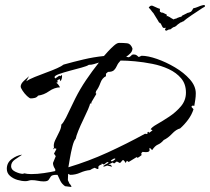

<svg xmlns="http://www.w3.org/2000/svg" viewBox="-20 -673 833 761"><path d="M782 -652Q784 -653 787 -653Q792 -653 792.5 -650.5Q793 -648 791 -646Q783 -642 774.5 -636Q766 -630 758 -625Q754 -623 740.5 -613.5Q727 -604 720 -599L705 -587L704 -588L700 -585Q697 -585 696 -584L683 -575V-574H682L676 -568L675 -569L674 -568Q674 -567 672 -566.5Q670 -566 669 -566L664 -563Q664 -563 660 -561Q660 -558 658 -558Q655 -556 649 -556Q645 -554 641 -552Q637 -550 635 -554Q634 -554 634 -554.5Q634 -555 634 -555Q634 -557 636 -560Q638 -563 636 -563L630 -562Q625 -562 627 -564L626 -565L625 -564L617 -580Q617 -581 614 -581L612 -584L611 -583L604 -595Q601 -600 595 -609.5Q589 -619 588 -621Q583 -626 579 -632Q575 -638 570 -642Q569 -644 574 -648Q579 -652 585 -650Q593 -647 599.5 -643.5Q606 -640 614 -638Q614 -636 613.5 -631Q613 -626 617 -625Q618 -623 622 -623Q626 -623 627 -622L641 -615V-608Q642 -609 643.5 -609.5Q645 -610 645 -609L653 -605Q655 -603 656.5 -602.5Q658 -602 659 -601L668 -596Q673 -599 676 -599Q679 -599 683 -602L694 -606Q695 -607 696 -606.5Q697 -606 697 -605L702 -611L720 -620Q722 -622 726 -622.5Q730 -623 733 -625Q738 -626 741.5 -632Q745 -638 746 -640Q756 -642 765 -646Q774 -650 782 -652ZM262 68 238 65Q226 57 219.5 44.5Q213 32 208 20H203Q186 20 181.5 26.5Q177 33 173 39.5Q169 46 153 46Q142 46 130 43.5Q118 41 106 41Q99 41 93.5 43Q88 45 81 45Q66 45 49 40Q32 35 19.5 24Q7 13 7 -4Q7 -28 26.5 -42.5Q46 -57 67 -60L65 -58Q54 -51 39 -40.5Q24 -30 24 -14Q24 0 41.5 8Q59 16 71 16L76 14Q88 17 104 17Q128 17 154.5 13Q181 9 199 5V-2Q190 -15 190 -27L201 -54L194 -64L203 -81V-84L195 -85L190 -81V-82L194 -88Q191 -101 198.5 -117Q206 -133 214.5 -149.5Q223 -166 223 -179Q231 -186 241.5 -206.5Q252 -227 262 -249Q272 -271 278 -282Q297 -320 321 -355.5Q345 -391 372 -425Q362 -422 352.5 -419Q343 -416 332 -416Q325 -411 303 -405Q281 -399 256.5 -392.5Q232 -386 214 -379.5Q196 -373 196 -367L199 -362L215 -373L219 -371L225 -376L226 -372Q226 -360 220 -351L216 -360L207 -354L209 -347L203 -345Q208 -342 211.5 -337Q215 -332 218 -327Q195 -326 174.5 -311.5Q154 -297 131 -294Q126 -287 118 -285Q110 -283 102 -283Q97 -283 87 -292.5Q77 -302 69.5 -313.5Q62 -325 62 -330Q62 -341 75 -353Q88 -365 95 -371L84 -351Q96 -359 118 -368Q140 -377 163.5 -385.5Q187 -394 206 -402.5Q225 -411 232 -417Q271 -428 311.5 -437.5Q352 -447 392 -451Q397 -457 408.5 -469.5Q420 -482 432 -492.5Q444 -503 452 -503Q470 -503 484 -501.5Q498 -500 505 -481Q505 -470 496.5 -461.5Q488 -453 480 -448L490 -446Q498 -449 503 -456L509 -457H511Q517 -457 521.5 -454Q526 -451 530 -447L541 -452Q566 -452 602 -439.5Q638 -427 673.5 -406Q709 -385 732.5 -358.5Q756 -332 756 -303Q756 -290 754 -277.5Q752 -265 750 -253L744 -255L739 -251V-249L747 -240Q740 -218 725.5 -198.5Q711 -179 694 -164Q678 -160 662 -143Q646 -126 629 -118Q618 -105 606 -100Q594 -95 583 -78L574 -87L572 -84L573 -78Q573 -70 558 -70Q554 -70 550.5 -70.5Q547 -71 545 -71L540 -66L541 -58Q540 -57 531.5 -51Q523 -45 523 -50H521Q504 -40 490 -31L483 -36L478 -27Q477 -29 474 -33.5Q471 -38 467 -39L456 -27H455L443 -33L432 -25L427 -29L410 -21L411 -20H418L424 -14V-13H421L405 -17L394 -13L388 -14Q398 -22 411 -28L405 -31L392 -21L383 -25V-21Q374 -19 370 -13V-4L366 -3L355 -8Q350 -6 345.5 -4Q341 -2 337 1Q317 3 298 11.5Q279 20 258 20L250 16L249 41L256 56H257L263 65V66ZM251 -10Q331 -34 406.5 -68.5Q482 -103 555 -143L560 -142L565 -143L564 -147L567 -151L572 -147L584 -156L583 -158L577 -160Q580 -168 602 -180.5Q624 -193 650.5 -210.5Q677 -228 697 -251.5Q717 -275 717 -306Q717 -340 698 -362.5Q679 -385 649 -399Q619 -413 583.5 -420Q548 -427 515 -430Q482 -433 458 -433Q448 -423 443.5 -412.5Q439 -402 432 -395Q425 -388 408 -388L400 -381V-371Q385 -364 378 -344.5Q371 -325 361 -312L359 -304L362 -301L343 -269L341 -261L337 -264Q337 -258 329 -239.5Q321 -221 310 -198.5Q299 -176 290.5 -155Q282 -134 280 -123Q273 -116 267 -92.5Q261 -69 257 -45Q253 -21 251 -10ZM423 -33Q431 -36 438 -43L434 -45Q430 -44 426.5 -41.5Q423 -39 419 -37Z"/></svg>

Font: Kolker Brush
Style: Regular
Weight: 400
Designer: Robert E. Leuschke
Foundry: Robert E. Leuschke
Version: Version 1.010; ttfautohint (v1.8.3)